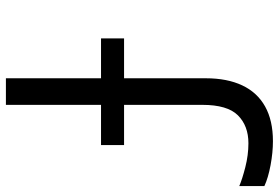

<svg xmlns="http://www.w3.org/2000/svg" viewBox="-177 -587 944 650"><g transform="rotate(-90 295.0 -262.0)"><path d="M142 190Q104 190 61 182Q18 174 -10 161V76Q13 86 54 96.5Q95 107 135 107Q194 107 229.5 71.5Q265 36 265 -49V-714H355V-37Q355 35 331 86Q307 137 259.5 163.5Q212 190 142 190ZM129 -314V-392H490V-314Z"/></g></svg>

Font: Noto Sans Mono
Style: Regular
Weight: 400
Designer: Monotype Design Team
Foundry: Monotype Imaging Inc.
Version: Version 2.014